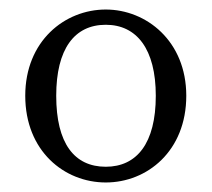

<svg xmlns="http://www.w3.org/2000/svg" viewBox="-20 -837 444 403"><path d="M202 -785C267 -785 307 -734 307 -636C307 -536 267 -487 202 -487C136 -487 98 -536 98 -636C98 -734 136 -785 202 -785ZM202 -817C116 -817 33 -751 33 -636C33 -520 115 -454 202 -454C289 -454 371 -520 371 -636C371 -751 287 -817 202 -817Z"/></svg>

Font: Source Han Serif K
Style: Regular
Weight: 400
Designer: Ryoko NISHIZUKA 西塚涼子 (kana & ideographs); Frank Grießhammer (Latin, Greek & Cyrillic); Wenlong ZHANG 张文龙 (bopomofo); San
Foundry: Adobe Systems Incorporated
Version: Version 1.001;PS 1.001;hotconv 16.6.54;makeotf.lib2.5.65590